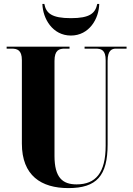

<svg xmlns="http://www.w3.org/2000/svg" viewBox="-20 -953 682 983"><path d="M343 -771C437 -771 487 -858 488 -933H478C468 -885 440 -860 343 -860C245 -860 216 -885 207 -933H197C199 -858 249 -771 343 -771ZM330 10C475 10 531 -53 531 -214V-641C531 -697 554 -704 574 -704H628V-714H413V-704H469C499 -704 521 -697 521 -645V-208C521 -68 470 -9 372 -9C300 -9 259 -44 259 -155V-641C259 -697 283 -704 312 -704H336V-714H14V-704H39C68 -704 92 -697 92 -645V-218C92 -54 191 10 330 10Z"/></svg>

Font: Noto Serif Display ExtraCondensed Black
Style: Regular
Weight: 900
Width: 2
Designer: Monotype Design Team
Foundry: Monotype Imaging Inc.
Version: Version 2.009